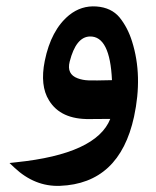

<svg xmlns="http://www.w3.org/2000/svg" viewBox="-20 -380 498 612"><path d="M336.9 -124.5Q330.6 -265.1 266.6 -263.7Q222.2 -262.7 202.1 -183.6Q191.9 -143.6 227.5 -130.4Q243.2 -124.5 262 -123.8Q280.8 -123 336.9 -124.5ZM407.2 -7.8Q360.8 205.1 170.9 212.4Q90.8 215.3 25.9 154.3L10.3 139.6L31.7 137.2Q287.1 110.8 331.5 -1Q298.8 -1 266.1 -0.5Q173.3 1 136.2 -60.1Q106.9 -106.9 122.6 -185.5Q142.6 -284.7 200.7 -332Q239.3 -362.8 287.1 -359.4Q335 -356 361.3 -324.2Q387.2 -292 400.9 -248Q435.5 -138.7 407.2 -7.8Z"/></svg>

Font: Gandom
Style: Bold
Weight: 700
Foundry: DejaVu fonts team - Redesigned by Saber Rastikerdar - Based on Samim Font
Version: Version 0.3